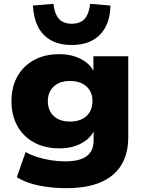

<svg xmlns="http://www.w3.org/2000/svg" viewBox="-20 -792 756 1003"><path d="M326 191Q249 191 180 176.5Q111 162 68 133L114 2Q139 17 173.5 28Q208 39 246 45Q284 51 319 51Q396 51 432.5 24Q469 -3 469 -58V-111H472Q453 -69 404.5 -43Q356 -17 291 -17Q215 -17 158.5 -47.5Q102 -78 71 -133.5Q40 -189 40 -263Q40 -338 71 -393Q102 -448 158 -478.5Q214 -509 290 -509Q355 -509 404 -483Q453 -457 472 -414H468V-498H650V-75Q650 11 613.5 70.5Q577 130 505 160.5Q433 191 326 191ZM346 -157Q400 -157 431.5 -185.5Q463 -214 463 -264Q463 -312 431.5 -340.5Q400 -369 346 -369Q292 -369 261 -340.5Q230 -312 230 -264Q230 -214 261 -185.5Q292 -157 346 -157ZM355 -557Q290 -557 245.5 -582Q201 -607 178 -653.5Q155 -700 152 -763L259 -772Q265 -719 288 -693.5Q311 -668 355 -668Q399 -668 422 -693.5Q445 -719 451 -772L557 -763Q556 -700 532.5 -653.5Q509 -607 464.5 -582Q420 -557 355 -557Z"/></svg>

Font: Nunito Sans 10pt SemiExpanded Black
Style: Regular
Weight: 900
Width: 6
Designer: Vernon Adams
Foundry: Vernon Adams
Version: Version 3.101;gftools[0.9.27]